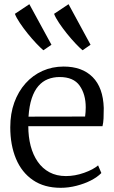

<svg xmlns="http://www.w3.org/2000/svg" viewBox="-20 -885 546 916"><path d="M269.5 11Q191 11 137.2 -25.8Q83.5 -62.5 56.2 -127.8Q29 -193 29 -278Q29 -343 48.2 -396Q67.5 -449 102 -487.5Q136.5 -526 183 -546.8Q229.5 -567.5 283.5 -567.5Q372 -567.5 422 -517.2Q472 -467 475 -370Q475 -341.5 474 -320.2Q473 -299 469 -283H115Q115 -232.5 126.2 -189.2Q137.5 -146 160 -113.5Q182.5 -81 216.2 -63Q250 -45 294.5 -45Q337.5 -45 381.2 -60.5Q425 -76 448 -96L463.5 -59.5Q444.5 -40 413.8 -24.2Q383 -8.5 345.2 1.2Q307.5 11 269.5 11ZM116 -328.5 386 -329Q387.5 -337 388.2 -350.5Q389 -364 389 -373Q389 -435 360 -476.2Q331 -517.5 264.5 -517.5Q234 -517.5 208.2 -507.2Q182.5 -497 163 -474.5Q143.5 -452 131.5 -416Q119.5 -380 116 -328.5ZM186.5 -645.5Q173 -657 153 -678Q133 -699 112.2 -724.8Q91.5 -750.5 74.8 -775.5Q58 -800.5 51 -819L120 -865L225.5 -671.5L187.5 -645.5ZM373.5 -645.5Q359.5 -657 339.8 -678Q320 -699 299.2 -724.8Q278.5 -750.5 261.8 -775.5Q245 -800.5 238 -819L307 -865L412 -671.5L374.5 -645.5Z"/></svg>

Font: Merriweather 24pt Light
Style: Regular
Weight: 300
Designer: Eben Sorkin
Foundry: Eben Sorkin
Version: Version 2.100